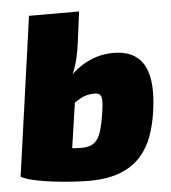

<svg xmlns="http://www.w3.org/2000/svg" viewBox="-52 -747 719 806"><g transform="rotate(-5 308.0 -344.0)"><path d="M439 -514Q501 -514 537.5 -485Q574 -456 585.5 -397Q597 -338 583 -248Q576 -199 559.5 -152.5Q543 -106 511 -69Q479 -32 425.5 -10Q372 12 290 12Q262 12 222.5 9.5Q183 7 141 2Q99 -3 63 -11Q27 -19 6 -30L180 -141Q189 -137 207 -134Q225 -131 245.5 -129.5Q266 -128 280 -129Q300 -130 314 -136.5Q328 -143 338.5 -157.5Q349 -172 356.5 -198Q364 -224 370 -263Q376 -299 375.5 -318Q375 -337 368 -344Q361 -351 345 -351Q311 -351 284.5 -335.5Q258 -320 229 -300L202 -367Q221 -398 245.5 -424.5Q270 -451 299.5 -471Q329 -491 364 -502.5Q399 -514 439 -514ZM311 -700 295 -577Q291 -540 282.5 -504.5Q274 -469 257 -430L275 -422L216 -20L6 -30L100 -700Z"/></g></svg>

Font: Exo 2 Black
Style: Italic
Weight: 900
Italic angle: -8°
Designer: Natanael Gama
Foundry: Natanael Gama
Version: Version 2.010